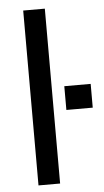

<svg xmlns="http://www.w3.org/2000/svg" viewBox="-53 -771 437 805"><g transform="rotate(-5 165.5 -368.0)"><path d="M76 0V-736H167V0ZM220 -305V-405H331V-305Z"/></g></svg>

Font: Mulish Medium
Style: Regular
Weight: 500
Designer: Vernon Adams
Foundry: Vernon Adams
Version: Version 3.603; ttfautohint (v1.8.3)